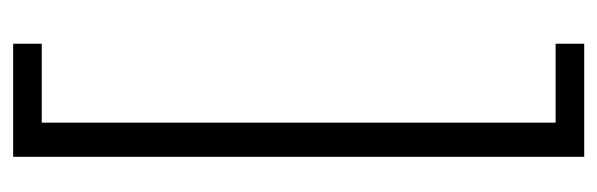

<svg xmlns="http://www.w3.org/2000/svg" viewBox="-328 -429 908 292"><g transform="rotate(-90 126.0 -283.0)"><path d="M33.5 151.5H205.5V108H85.5V-673.5H205.5V-717H33.5Z"/></g></svg>

Font: Anybody Light
Style: Regular
Weight: 300
Designer: Tyler Finck
Foundry: Etcetera Type Company
Version: Version 1.111; ttfautohint (v1.8.4)